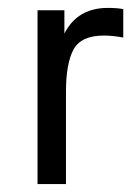

<svg xmlns="http://www.w3.org/2000/svg" viewBox="-20 -466 348 486"><path d="M292 -443V-371Q265 -376 243 -376Q185 -376 166 -340.5Q147 -305 147 -234V0H75V-440H143V-381Q176 -446 253 -446Q276 -446 292 -443Z"/></svg>

Font: Tilda Sans
Style: Regular
Weight: 400
Designer: ParaType Ltd
Foundry: ParaType Ltd
Version: Version 1.002W